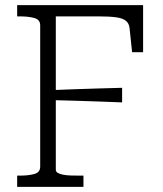

<svg xmlns="http://www.w3.org/2000/svg" viewBox="-20 -730 635 750"><path d="M198 -666V-67Q198 -59 206 -54.5Q214 -50 227 -47.5Q240 -45 256 -44.5Q272 -44 289 -44H306V0H47V-44H57Q92 -44 114.5 -50.5Q137 -57 137 -79V-631Q137 -653 114.5 -659.5Q92 -666 57 -666H47V-710H539V-526H496L486 -621Q484 -639 471.5 -649Q459 -659 433 -662.5Q407 -666 366 -666ZM181 -378Q227 -380 273 -381.5Q319 -383 365 -384.5Q411 -386 457 -387V-330Q411 -332 365 -333.5Q319 -335 273 -336.5Q227 -338 181 -339Z"/></svg>

Font: Roboto Serif SemiCondensed ExtraLight
Style: Regular
Weight: 250
Width: 4
Designer: Greg Gazdowicz
Foundry: Commercial Type
Version: Version 1.007